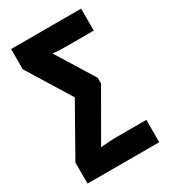

<svg xmlns="http://www.w3.org/2000/svg" viewBox="-177 -800 781 886"><g transform="rotate(-30 213.0 -357.0)"><path d="M23 0V-112L171 -374L28 -606V-714H401V-597H264Q238 -597 217.5 -598Q197 -599 183 -601L308 -399V-369L161 -114Q184 -116 205.5 -117.5Q227 -119 246 -119H405V0Z"/></g></svg>

Font: Noto Sans ExtraCondensed
Style: Bold
Weight: 700
Width: 2
Designer: Monotype Design Team
Foundry: Monotype Imaging Inc.
Version: Version 2.013; ttfautohint (v1.8.4.7-5d5b)